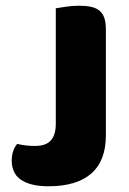

<svg xmlns="http://www.w3.org/2000/svg" viewBox="-20 -635 452 671"><path d="M175 -606Q186 -608 210 -611.5Q234 -615 256 -615Q279 -615 296.5 -611.5Q314 -608 326 -599Q338 -590 344 -574Q350 -558 350 -532V-162Q350 -73 299 -28.5Q248 16 149 16Q97 16 65 0Q42 -11 31.5 -30Q21 -49 21 -73Q21 -93 26.5 -108Q32 -123 40 -132Q59 -128 72.5 -126.5Q86 -125 102 -125Q141 -125 158 -144.5Q175 -164 175 -202Z"/></svg>

Font: Baloo
Style: Regular
Weight: 400
Designer: Sarang Kulkarni and Ek Type
Foundry: Ek Type
Version: Version 1.443;PS 1.000;hotconv 16.6.51;makeotf.lib2.5.65220;